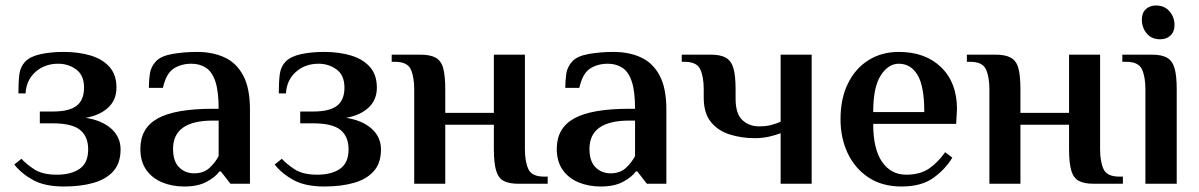

<svg xmlns="http://www.w3.org/2000/svg" viewBox="-20 -669 4366 699"><path d="M213 10Q144 10 101.5 -13Q59 -36 32 -70L58 -91Q74 -73 104 -53Q134 -33 187 -33Q239 -33 270 -54.5Q301 -76 301 -125Q301 -172 271.5 -196Q242 -220 172 -220H125V-263H172Q232 -263 259 -284Q286 -305 286 -350Q286 -395 257.5 -416Q229 -437 192 -437Q143 -437 109.5 -407.5Q76 -378 73 -329H47Q47 -371 50.5 -398.5Q54 -426 72 -445Q91 -464 128.5 -472Q166 -480 212 -480Q266 -480 309.5 -467Q353 -454 378.5 -425.5Q404 -397 404 -350Q404 -305 373.5 -277Q343 -249 292 -240Q351 -231 385 -200.5Q419 -170 419 -125Q419 -75 392.5 -45.5Q366 -16 319.5 -3Q273 10 213 10Z M651 10Q607 10 570.5 -5Q534 -20 512.5 -50.5Q491 -81 491 -127Q491 -203 554.5 -238Q618 -273 755 -273H776Q776 -337 764 -372.5Q752 -408 729.5 -422.5Q707 -437 677 -437Q640 -437 612.5 -419.5Q585 -402 573 -349H522Q522 -375 525.5 -400Q529 -425 547 -445Q565 -465 607.5 -472.5Q650 -480 697 -480Q754 -480 797.5 -460Q841 -440 865.5 -394Q890 -348 890 -270V0H819L784 -45H779Q765 -25 733 -7.5Q701 10 651 10ZM687 -38Q722 -38 743.5 -58.5Q765 -79 776 -101V-230H755Q610 -230 610 -127Q610 -82 632 -60Q654 -38 687 -38Z M1161 10Q1092 10 1049.5 -13Q1007 -36 980 -70L1006 -91Q1022 -73 1052 -53Q1082 -33 1135 -33Q1187 -33 1218 -54.5Q1249 -76 1249 -125Q1249 -172 1219.5 -196Q1190 -220 1120 -220H1073V-263H1120Q1180 -263 1207 -284Q1234 -305 1234 -350Q1234 -395 1205.5 -416Q1177 -437 1140 -437Q1091 -437 1057.5 -407.5Q1024 -378 1021 -329H995Q995 -371 998.5 -398.5Q1002 -426 1020 -445Q1039 -464 1076.5 -472Q1114 -480 1160 -480Q1214 -480 1257.5 -467Q1301 -454 1326.5 -425.5Q1352 -397 1352 -350Q1352 -305 1321.5 -277Q1291 -249 1240 -240Q1299 -231 1333 -200.5Q1367 -170 1367 -125Q1367 -75 1340.5 -45.5Q1314 -16 1267.5 -3Q1221 10 1161 10Z M1488 0V-344Q1488 -389 1475.5 -416.5Q1463 -444 1418 -444H1406V-470H1511Q1546 -470 1566 -459Q1586 -448 1593.5 -421Q1601 -394 1601 -344V-258H1778V-470H1891V-126Q1891 -81 1903.5 -53.5Q1916 -26 1961 -26H1974V0H1868Q1833 0 1813.5 -10.5Q1794 -21 1786 -48.5Q1778 -76 1778 -126V-215H1601V0Z M2167 10Q2123 10 2086.5 -5Q2050 -20 2028.5 -50.5Q2007 -81 2007 -127Q2007 -203 2070.5 -238Q2134 -273 2271 -273H2292Q2292 -337 2280 -372.5Q2268 -408 2245.5 -422.5Q2223 -437 2193 -437Q2156 -437 2128.5 -419.5Q2101 -402 2089 -349H2038Q2038 -375 2041.5 -400Q2045 -425 2063 -445Q2081 -465 2123.5 -472.5Q2166 -480 2213 -480Q2270 -480 2313.5 -460Q2357 -440 2381.5 -394Q2406 -348 2406 -270V0H2335L2300 -45H2295Q2281 -25 2249 -7.5Q2217 10 2167 10ZM2203 -38Q2238 -38 2259.5 -58.5Q2281 -79 2292 -101V-230H2271Q2126 -230 2126 -127Q2126 -82 2148 -60Q2170 -38 2203 -38Z M2822 0V-184Q2807 -178 2782 -172Q2757 -166 2728 -166Q2679 -166 2636.5 -179.5Q2594 -193 2568 -225Q2542 -257 2542 -314V-344Q2542 -389 2529.5 -416.5Q2517 -444 2472 -444H2462V-470H2568Q2603 -470 2622.5 -459Q2642 -448 2650 -421Q2658 -394 2658 -344V-310Q2658 -255 2682.5 -232Q2707 -209 2743 -209Q2769 -209 2788 -214Q2807 -219 2822 -226V-470H2935V0Z M3262 10Q3192 10 3142.5 -22.5Q3093 -55 3066.5 -110.5Q3040 -166 3040 -235Q3040 -310 3067 -365Q3094 -420 3142 -450Q3190 -480 3252 -480Q3349 -480 3406.5 -424Q3464 -368 3464 -272L3461 -218H3159Q3159 -126 3191.5 -79.5Q3224 -33 3279 -33Q3330 -33 3362.5 -55.5Q3395 -78 3421 -115L3447 -95Q3421 -52 3377.5 -21Q3334 10 3262 10ZM3159 -261H3345Q3345 -355 3320.5 -396Q3296 -437 3252 -437Q3214 -437 3186.5 -394.5Q3159 -352 3159 -261Z M3582 0V-344Q3582 -389 3569.5 -416.5Q3557 -444 3512 -444H3500V-470H3605Q3640 -470 3660 -459Q3680 -448 3687.5 -421Q3695 -394 3695 -344V-258H3872V-470H3985V-126Q3985 -81 3997.5 -53.5Q4010 -26 4055 -26H4068V0H3962Q3927 0 3907.5 -10.5Q3888 -21 3880 -48.5Q3872 -76 3872 -126V-215H3695V0Z M4204 -526Q4172 -526 4154.5 -547.5Q4137 -569 4137 -598Q4137 -622 4151.5 -635.5Q4166 -649 4188 -649Q4220 -649 4238 -627.5Q4256 -606 4256 -578Q4256 -554 4241.5 -540Q4227 -526 4204 -526ZM4150 0V-344Q4150 -389 4137.5 -416.5Q4125 -444 4080 -444H4066V-470H4174Q4209 -470 4228.5 -459Q4248 -448 4256 -421Q4264 -394 4264 -344V0Z"/></svg>

Font: El Messiri SemiBold
Style: Regular
Weight: 600
Designer: Mohamed Gaber
Foundry: Kief Type Foundry
Version: Version 2.020; ttfautohint (v1.8.3)